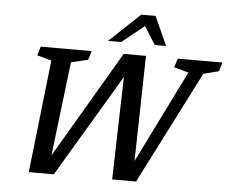

<svg xmlns="http://www.w3.org/2000/svg" viewBox="-60 -1006 1289 1077"><g transform="rotate(5 584.5 -467.5)"><path d="M983.5 -634.5 902 -657 917.5 -707H1169L1154 -657L1067.5 -634.5L744.5 0H610L625.5 -578L281.5 0H140.5L212 -634.5L131 -657L146 -707H432.5L417.5 -657L322.5 -634.5L259 -104.5L613 -707H738.5L726 -113.5ZM519 -772 692 -935H772.5L846.5 -772H782.5L718.5 -873L593 -772Z"/></g></svg>

Font: Newsreader Caption
Style: Italic
Weight: 400
Italic angle: -17°
Designer: Hugues Gentile
Foundry: Production Type
Version: Version 1.001